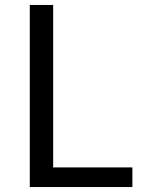

<svg xmlns="http://www.w3.org/2000/svg" viewBox="-20 -753 582 773"><path d="M100 0H513V-79H194V-733H100Z"/></svg>

Font: Kinto Sans
Style: Regular
Weight: 400
Designer: Authors: Ryoko NISHIZUKA  (kana & ideographs); Paul D. Hunt (Latin, Greek & Cyrillic); Wenlong ZHANG  (bopomofo); Sandol
Foundry: Adobe Systems Incorporated, ookami Inc.
Version: Version 0.001